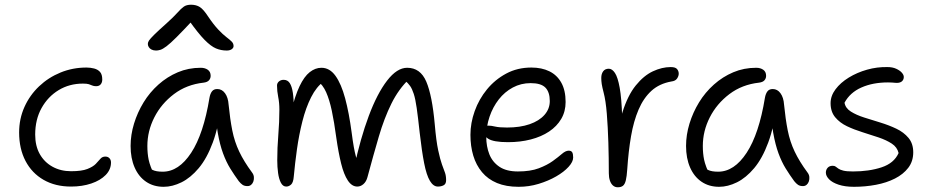

<svg xmlns="http://www.w3.org/2000/svg" viewBox="-20 -781 3950 813"><path d="M281 9Q214 9 164.5 -19.5Q115 -48 88 -99.5Q61 -151 61 -220Q61 -278 83.5 -328Q106 -378 145.5 -415.5Q185 -453 236.5 -474Q288 -495 346 -495Q363 -495 378.5 -491Q394 -487 403.5 -476.5Q413 -466 413 -444Q413 -432 406.5 -424Q400 -416 387 -416Q377 -416 370.5 -419Q364 -422 356 -424.5Q348 -427 331 -427Q274 -427 228.5 -399.5Q183 -372 156 -323.5Q129 -275 129 -211Q129 -163 148.5 -128.5Q168 -94 202.5 -75Q237 -56 281 -56Q326 -56 350 -65.5Q374 -75 385.5 -87Q397 -99 405 -108.5Q413 -118 426 -118Q437 -118 443.5 -111Q450 -104 450 -93Q450 -63 427.5 -40Q405 -17 366.5 -4Q328 9 281 9Z M673 10Q630 10 598.5 -11.5Q567 -33 550 -72Q533 -111 533 -163Q533 -210 547.5 -257.5Q562 -305 588 -347.5Q614 -390 651 -423Q688 -456 733 -475Q778 -494 830 -494Q848 -494 860 -485.5Q872 -477 872 -460Q872 -449 865 -441Q858 -433 842 -431Q770 -423 716.5 -382.5Q663 -342 633.5 -284Q604 -226 604 -163Q604 -131 609.5 -104.5Q615 -78 635 -36L589 -93Q611 -69 626 -61.5Q641 -54 669 -54Q737 -54 789.5 -134Q842 -214 867 -367Q870 -384 877.5 -394Q885 -404 900 -404Q920 -404 933 -386Q946 -368 948 -338Q954 -277 963.5 -229Q973 -181 993 -139Q1013 -97 1047 -51Q1054 -42 1055 -32Q1056 -22 1053 -13Q1050 -4 1043.5 1.5Q1037 7 1028 7Q1015 7 1007 1.5Q999 -4 991 -14Q972 -40 955 -67.5Q938 -95 924.5 -131.5Q911 -168 902 -219Q893 -270 891 -342L917 -341Q906 -245 881 -177.5Q856 -110 821.5 -69Q787 -28 748.5 -9Q710 10 673 10ZM641 -567Q630 -567 622 -571Q614 -575 610 -581.5Q606 -588 606 -595Q606 -602 611 -609.5Q616 -617 632.5 -633.5Q649 -650 685 -682Q716 -710 731.5 -727.5Q747 -745 758.5 -753Q770 -761 789 -761Q811 -761 826.5 -751Q842 -741 862 -710Q885 -676 904.5 -655.5Q924 -635 938.5 -624Q953 -613 961 -605Q969 -597 969 -586Q969 -578 961 -572.5Q953 -567 940 -567Q916 -567 894.5 -576Q873 -585 846 -612.5Q819 -640 780 -695L797 -696Q754 -650 727.5 -623.5Q701 -597 685 -585Q669 -573 659 -570Q649 -567 641 -567Z M1192 9Q1178 9 1169.5 -7Q1161 -23 1157.5 -48.5Q1154 -74 1154 -102Q1154 -155 1158.5 -210Q1163 -265 1163 -317Q1163 -346 1158 -370.5Q1153 -395 1153 -419Q1153 -429 1161 -436Q1169 -443 1181 -443Q1198 -443 1207 -429Q1216 -415 1220 -388.5Q1224 -362 1224 -324L1212 -306Q1229 -375 1248.5 -416Q1268 -457 1291.5 -475.5Q1315 -494 1341 -494Q1376 -494 1400.5 -460Q1425 -426 1441.5 -364.5Q1458 -303 1469 -220Q1478 -150 1487 -118.5Q1496 -87 1507 -69L1480 -73Q1506 -195 1541.5 -290Q1577 -385 1619 -439.5Q1661 -494 1704 -494Q1760 -494 1785 -435.5Q1810 -377 1821 -254Q1827 -184 1835.5 -144.5Q1844 -105 1851.5 -84.5Q1859 -64 1864 -50.5Q1869 -37 1869 -18Q1869 -2 1858.5 3.5Q1848 9 1834 9Q1815 9 1800.5 -15Q1786 -39 1776 -90Q1766 -141 1757 -220Q1750 -285 1744.5 -323.5Q1739 -362 1732 -383.5Q1725 -405 1716.5 -417Q1708 -429 1695 -440L1713 -447Q1668 -404 1637.5 -342.5Q1607 -281 1584 -202.5Q1561 -124 1536 -31Q1531 -12 1519 -1.5Q1507 9 1493 9Q1470 9 1453 -16.5Q1436 -42 1424.5 -88.5Q1413 -135 1404 -198Q1395 -265 1385 -312Q1375 -359 1361 -390.5Q1347 -422 1324 -439L1351 -436Q1320 -414 1297.5 -369.5Q1275 -325 1260.5 -267.5Q1246 -210 1237.5 -149.5Q1229 -89 1224 -34Q1222 -8 1212.5 0.5Q1203 9 1192 9Z M2176 10Q2123 10 2084.5 -6Q2046 -22 2021 -52Q1996 -82 1984 -122Q1972 -162 1972 -210Q1972 -260 1990 -310.5Q2008 -361 2042 -402.5Q2076 -444 2123.5 -469.5Q2171 -495 2230 -495Q2274 -495 2306.5 -479Q2339 -463 2357 -430.5Q2375 -398 2375 -349Q2375 -309 2356.5 -277.5Q2338 -246 2305 -224Q2272 -202 2227.5 -190.5Q2183 -179 2131 -179Q2069 -179 2046.5 -194Q2024 -209 2024 -227Q2024 -238 2029.5 -243.5Q2035 -249 2049 -249Q2060 -249 2077 -245Q2094 -241 2127 -241Q2182 -241 2222.5 -255Q2263 -269 2285.5 -294.5Q2308 -320 2308 -353Q2308 -391 2289.5 -410Q2271 -429 2227 -429Q2186 -429 2151.5 -410.5Q2117 -392 2092 -360Q2067 -328 2053 -287Q2039 -246 2039 -201Q2039 -161 2052 -128Q2065 -95 2094.5 -75Q2124 -55 2173 -55Q2226 -55 2261.5 -68.5Q2297 -82 2320.5 -99Q2344 -116 2359.5 -129.5Q2375 -143 2388 -143Q2399 -143 2403 -136Q2407 -129 2407 -114Q2407 -96 2387.5 -74.5Q2368 -53 2335 -34Q2302 -15 2261 -2.5Q2220 10 2176 10Z M2596 12Q2584 12 2575.5 4.5Q2567 -3 2562.5 -16.5Q2558 -30 2558 -47Q2558 -111 2556 -177Q2554 -243 2549.5 -299Q2545 -355 2536 -389Q2530 -412 2528 -425Q2526 -438 2526 -451Q2526 -468 2534 -479Q2542 -490 2558 -490Q2572 -490 2584 -472Q2596 -454 2604 -409.5Q2612 -365 2614.5 -285.5Q2617 -206 2612 -84L2589 -126Q2593 -233 2615.5 -305Q2638 -377 2672 -419Q2706 -461 2744.5 -479Q2783 -497 2820 -497Q2840 -497 2847 -488.5Q2854 -480 2854 -469Q2854 -459 2847 -448.5Q2840 -438 2823 -436Q2772 -427 2738.5 -396.5Q2705 -366 2684 -317Q2663 -268 2652 -204Q2641 -140 2636 -64Q2634 -34 2630 -17.5Q2626 -1 2618 5.5Q2610 12 2596 12Z M3025 10Q2982 10 2950.5 -11.5Q2919 -33 2902 -72Q2885 -111 2885 -163Q2885 -210 2899.5 -257.5Q2914 -305 2940 -347.5Q2966 -390 3003 -423Q3040 -456 3085 -475Q3130 -494 3182 -494Q3200 -494 3212 -485.5Q3224 -477 3224 -460Q3224 -449 3217 -441Q3210 -433 3194 -431Q3122 -423 3068.5 -382.5Q3015 -342 2985.5 -284Q2956 -226 2956 -163Q2956 -131 2961.5 -104.5Q2967 -78 2987 -36L2941 -93Q2963 -69 2978 -61.5Q2993 -54 3021 -54Q3089 -54 3141.5 -134Q3194 -214 3219 -367Q3222 -384 3229.5 -394Q3237 -404 3252 -404Q3272 -404 3285 -386Q3298 -368 3300 -338Q3306 -277 3315.5 -229Q3325 -181 3345 -139Q3365 -97 3399 -51Q3406 -42 3407 -32Q3408 -22 3405 -13Q3402 -4 3395.5 1.5Q3389 7 3380 7Q3367 7 3359 1.5Q3351 -4 3343 -14Q3324 -40 3307 -67.5Q3290 -95 3276.5 -131.5Q3263 -168 3254 -219Q3245 -270 3243 -342L3269 -341Q3258 -245 3233 -177.5Q3208 -110 3173.5 -69Q3139 -28 3100.5 -9Q3062 10 3025 10Z M3596 10Q3558 10 3531 1Q3504 -8 3490.5 -22Q3477 -36 3477 -50Q3477 -62 3484.5 -70.5Q3492 -79 3506 -79Q3514 -79 3518.5 -75.5Q3523 -72 3530 -67Q3537 -62 3551 -58.5Q3565 -55 3592 -55Q3660 -55 3713 -72.5Q3766 -90 3785 -133Q3779 -158 3756 -173Q3733 -188 3700.5 -199Q3668 -210 3632.5 -221Q3597 -232 3566.5 -246.5Q3536 -261 3516.5 -284.5Q3497 -308 3497 -344Q3497 -375 3518 -403Q3539 -431 3574 -452.5Q3609 -474 3651.5 -486Q3694 -498 3738 -497Q3759 -497 3774.5 -490Q3790 -483 3798.5 -473.5Q3807 -464 3807 -455Q3807 -444 3799.5 -437Q3792 -430 3777 -430Q3774 -430 3769 -430.5Q3764 -431 3757 -431.5Q3750 -432 3740 -432Q3676 -432 3627.5 -410.5Q3579 -389 3556 -346Q3560 -323 3583 -308.5Q3606 -294 3639 -283.5Q3672 -273 3708 -262Q3744 -251 3775.5 -236Q3807 -221 3827 -197Q3847 -173 3847 -136Q3847 -98 3826 -70.5Q3805 -43 3769.5 -25Q3734 -7 3689 1.5Q3644 10 3596 10Z"/></svg>

Font: Shantell Sans Light
Style: Regular
Weight: 300
Designer: Stephen Nixon, Anya Danilova, Shantell Martin
Foundry: Arrow Type
Version: Version 1.011;[c5ecc13dd]